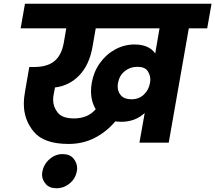

<svg xmlns="http://www.w3.org/2000/svg" viewBox="-20 -760 1147 1023"><path d="M1107 -740 1084 -609H986L879 0H723L751 -158Q701 -111 625 -111Q614 -111 594 -113Q548 -58 485 -25.5Q422 7 346 7Q215 7 161 -57Q107 -121 107 -206Q107 -239 114 -276L136 -403H162Q231 -403 269.5 -434Q308 -465 320 -533L333 -609H90L113 -740ZM374 -129Q448 -129 490 -178Q465 -220 465 -274Q465 -296 469 -319Q479 -377 512 -423.5Q545 -470 593.5 -496.5Q642 -523 697 -523Q774 -523 807 -475L830 -609H490L473 -511Q456 -414 402.5 -358.5Q349 -303 273 -294L266 -257Q263 -242 263 -228Q263 -191 287.5 -160Q312 -129 374 -129ZM681 -231Q720 -231 746.5 -256Q773 -281 779 -318Q781 -327 781 -336Q781 -360 766.5 -382Q752 -404 711 -404Q674 -404 645 -381Q616 -358 609 -319Q607 -308 607 -299Q607 -271 625 -251Q643 -231 681 -231ZM389 154Q382 192 351 217.5Q320 243 281 243Q243 243 223.5 220Q204 197 204 171Q204 163 206 154Q213 115 244 88Q275 61 313 61Q352 61 371.5 84.5Q391 108 391 136Q391 145 389 154Z"/></svg>

Font: Fz Poppins
Style: Bold Italic
Weight: 700
Italic angle: -10°
Designer: Ninad Kale (Devanagari), Jonny Pinhorn (Latin)
Foundry: Indian Type Foundry
Version: Vit hóa bi Vntype.Com & FontZin.Com